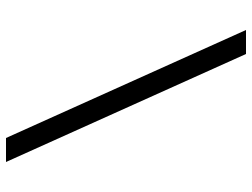

<svg xmlns="http://www.w3.org/2000/svg" viewBox="-120 -720 840 640"><g transform="rotate(90 300.0 -400.0)"><path d="M520 0 160 -800H80L440 0Z"/></g></svg>

Font: Gauge
Style: Italic
Weight: 400
Italic angle: -80°
Designer: Daniel Pimley
Foundry: Daniel Pimley
Version: Version 1.000;PS 001.001;hotconv 1.0.56